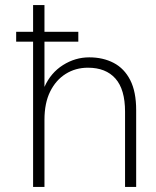

<svg xmlns="http://www.w3.org/2000/svg" viewBox="-20 -740 618 760"><path d="M44 -575V-614H290V-575ZM111 0V-720H156V-396Q181 -452 229.5 -482.5Q278 -513 333 -513Q388 -513 430 -491Q472 -469 495.5 -423Q519 -377 519 -304V0H475V-298Q475 -386 437 -429Q399 -472 328 -472Q279 -472 240 -447.5Q201 -423 178.5 -377.5Q156 -332 156 -266V0Z"/></svg>

Font: DM Sans 18pt ExtraLight
Style: Regular
Weight: 250
Designer: Colophon Foundry, Jonny Pinhorn
Foundry: Colophon Foundry
Version: Version 4.004;gftools[0.9.30]